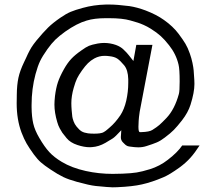

<svg xmlns="http://www.w3.org/2000/svg" viewBox="-20 -718 957 837"><path d="M457 -473.1Q445.8 -474.6 436 -474.6Q412.6 -474.6 391.6 -463.4Q375.5 -454.6 363.3 -442.4Q351.1 -430.2 337.9 -411.6Q323.2 -391.1 315.9 -376Q308.6 -360.8 301.3 -335Q291 -299.3 291 -268.1Q291 -253.9 292.5 -236.3Q293.9 -217.3 295.2 -209.2Q296.4 -201.2 300.8 -189Q305.2 -176.8 314 -166Q325.7 -151.4 335.9 -145.3Q346.2 -139.2 363.8 -136.7Q375.5 -135.3 390.6 -135.3Q403.8 -135.3 414.6 -136.7Q420.4 -137.7 424.8 -138.9Q429.2 -140.1 434.1 -143.3Q439 -146.5 440.9 -147.7Q442.9 -148.9 449.2 -154.5Q455.6 -160.2 458 -162.1Q482.4 -182.6 504.9 -215.8Q521.5 -241.2 530.3 -278.8Q539.1 -317.9 539.1 -356.4V-372.6Q538.1 -413.1 521 -433.6Q503.9 -454.1 491.5 -462.4Q479 -470.7 457 -473.1ZM574.2 -522.5H644.5L588.9 -230.5Q585 -203.6 584.5 -191.4Q583.5 -173.8 583.5 -165.5Q583.5 -153.3 585 -147.9Q586.4 -143.1 588.6 -142.3Q590.8 -141.6 597.2 -142.1Q630.9 -143.1 644 -151.4Q663.6 -163.6 674.8 -173.3Q686 -183.1 705.6 -203.6Q741.7 -241.7 759.8 -308.6Q763.2 -320.3 763.2 -362.8Q763.2 -417 758.3 -436.5Q747.6 -482.4 716.8 -521Q697.8 -545.4 680.4 -561Q663.1 -576.7 637.2 -592.8Q621.6 -602.5 606.7 -609.1Q591.8 -615.7 581.1 -619.1Q570.3 -622.6 547.9 -628.9Q513.7 -638.7 456.5 -638.7H440.4Q391.6 -638.7 357.9 -628.4Q315.4 -616.2 264.2 -580.1Q237.8 -561 221.4 -545.2Q205.1 -529.3 186.5 -503.4Q165 -473.1 154.8 -451.7Q144.5 -430.2 134.8 -394.5Q117.7 -330.6 117.7 -260.7V-250Q118.2 -208.5 125 -179.2Q131.8 -149.9 151.4 -116.7Q173.8 -78.1 194.6 -55.4Q215.3 -32.7 249.5 -12.2Q292.5 13.7 353.5 27.3Q410.6 40 470.7 40Q482.9 40 514.2 39.1Q552.7 37.6 575.7 33.9Q598.6 30.3 633.8 19.5Q676.3 6.3 711.9 -21.5Q754.9 -54.7 774.4 -84H850.1Q830.1 -52.7 810.3 -30.5Q790.5 -8.3 763.2 11.7Q719.2 43.5 692.4 54.7Q642.1 76.2 598.6 85.9Q558.1 95.2 491.2 98.1Q483.9 98.6 470.7 98.6Q456.1 98.6 397.5 92.8Q369.6 89.8 315.4 74.7Q279.3 64.9 255.9 53.7Q232.4 42.5 199.7 20.5Q173.8 3.4 158.7 -9.8Q143.6 -22.9 127.4 -44.9Q106.9 -73.2 95.7 -92.8Q84.5 -112.3 73.7 -140.6Q52.7 -196.8 52.7 -268.1Q52.7 -273.4 53 -285.6Q53.2 -297.9 53.2 -304.7Q53.7 -348.1 60.3 -378.9Q66.9 -409.7 85 -447.3Q87.9 -453.1 93.5 -465.1Q99.1 -477.1 101.3 -482.2Q103.5 -487.3 108.4 -496.3Q113.3 -505.4 116.9 -511.2Q120.6 -517.1 126.2 -524.9Q131.8 -532.7 138.2 -540.5Q168.5 -577.1 189.5 -597.7Q210.4 -618.2 243.7 -641.1Q267.6 -657.7 287.8 -666.3Q308.1 -674.8 340.8 -683.6Q388.2 -696.8 441.4 -698.2H458Q490.2 -698.2 543.9 -691.4Q577.1 -686.5 614.7 -672.4Q662.1 -654.3 694.8 -630.9Q734.4 -603 758.8 -570.3Q777.8 -544.9 788.3 -527.3Q798.8 -509.8 807.6 -484.4Q814.9 -463.9 819.1 -443.6Q823.2 -423.3 824.2 -411.6Q825.2 -399.9 827.1 -369.1Q827.6 -363.3 827.6 -352.1Q827.6 -315.4 810.5 -261.2Q799.8 -227.5 773.4 -193.4Q752.4 -166.5 738 -151.9Q723.6 -137.2 698.2 -118.2Q679.7 -104 663.6 -97.2Q647.5 -90.3 618.2 -81.1Q601.6 -75.7 583 -75.7Q568.4 -75.7 545.4 -79.1Q542.5 -79.6 540 -80.1Q537.6 -80.6 535.9 -81.3Q534.2 -82 532 -83.3Q529.8 -84.5 528.8 -85.2Q527.8 -85.9 525.6 -87.9Q523.4 -89.8 522.7 -90.6Q522 -91.3 519.3 -94Q516.6 -96.7 515.6 -97.7Q506.8 -106.4 506.8 -120.1Q506.8 -124 508.8 -150.4Q481.9 -121.1 471.7 -114.7Q449.7 -101.1 439.5 -95.2Q410.6 -78.6 381.3 -76.7Q379.4 -76.7 376 -76.4Q372.6 -76.2 370.6 -76.2Q346.7 -76.2 317.4 -85.9Q286.1 -96.2 270 -116.2Q256.3 -132.8 251.7 -139.4Q247.1 -146 240.5 -158.2Q233.9 -170.4 229.5 -186Q217.3 -227.1 217.3 -262.2Q217.3 -276.4 219.7 -299.3Q224.1 -334.5 232.4 -359.4Q240.7 -384.3 258.8 -416.5Q273.9 -443.4 290.5 -461.2Q307.1 -479 334.5 -498Q355.5 -513.2 367.9 -518.3Q380.4 -523.4 406.2 -528.3Q420.9 -530.8 433.6 -530.8Q460.4 -530.8 485.4 -522Q496.1 -518.1 504.4 -512.9Q512.7 -507.8 517.3 -503.2Q522 -498.5 532.2 -488.3Q536.6 -483.9 561.5 -452.1Z"/></svg>

Font: LaylaRuqaa
Style: Regular
Weight: 400
Version: Version 2.0